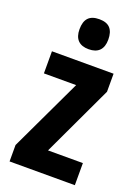

<svg xmlns="http://www.w3.org/2000/svg" viewBox="-145 -826 650 890"><g transform="rotate(20 180.0 -381.0)"><path d="M342 0H20V-81L189 -438H30V-547H334V-458L170 -109H342ZM186 -762Q223 -762 240 -743Q257 -724 257 -687Q257 -651 239 -632.5Q221 -614 186 -614Q151 -614 133 -632.5Q115 -651 115 -687Q115 -725 132.5 -743.5Q150 -762 186 -762Z"/></g></svg>

Font: Noto Sans Khmer ExtraCondensed
Style: Bold
Weight: 700
Width: 2
Designer: Danh Hong and the Monotype Design Team
Foundry: Monotype Imaging Inc.
Version: Version 2.004